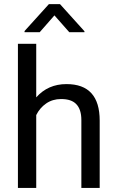

<svg xmlns="http://www.w3.org/2000/svg" viewBox="-20 -927 579 947"><path d="M158.7 -710.9ZM158.7 -710.9V-446.8Q216.8 -512.2 307.6 -512.2Q307.6 -512.2 308.1 -512.2Q471.7 -512.2 471.7 -332V-2V0H469.7H383.8H381.3V-2V-334.5Q381.3 -387.2 356.4 -413.1Q332.5 -438.5 281.7 -438.5Q281.2 -438.5 281.2 -438.5H280.8Q239.3 -438.5 207.5 -416.5Q176.3 -395 158.7 -359.4V-2V0H156.2H70.3H68.4V-2V-710.9ZM396.5 -772.9V-768.1H321.8L248.5 -851.1L175.8 -768.1H101.1V-773.9L221.2 -906.7H275.9Z"/></svg>

Font: MAUL
Style: Regular
Weight: 400
Designer: MAUL
Version: Version 1.0; 2020; ttfautohint (v1.8.3)